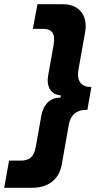

<svg xmlns="http://www.w3.org/2000/svg" viewBox="-69 -737 466 912"><path d="M230 -717H109L87 -600H136C176 -600 195 -579 186 -526L160 -380C150 -326 172 -287 220 -284L218 -273C169 -275 136 -239 127 -186L101 -40C92 10 71 26 26 26H-26L-49 155H84C158 155 213 117 225 41L258 -146C266 -191 296 -215 337 -215H346L365 -324H360C318 -324 295 -353 303 -402L336 -588C348 -664 307 -717 230 -717Z"/></svg>

Font: Fixel Text 20240404
Style: Bold Italic
Weight: 700
Width: 4
Italic angle: -10°
Designer: AlfaBravo + MacPaw
Foundry: Kyrylo Tkachov, Marchela Mozhyna, Serhii Makarenko, Maria Weinstein, Zakhar Kryvoshyya
Version: Version 1.211;Glyphs 3.2 (3225)